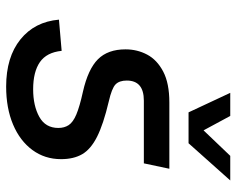

<svg xmlns="http://www.w3.org/2000/svg" viewBox="-94 -682 787 640"><g transform="rotate(90 300.0 -361.5)"><path d="M268 12Q170 12 111 -35.5Q52 -83 45 -164L149 -173Q154 -123 186.5 -100.5Q219 -78 277 -78Q332 -78 369 -98.5Q406 -119 406 -162Q406 -182 396.5 -196.5Q387 -211 361 -222Q335 -233 285 -244Q210 -261 177 -294Q144 -327 144 -386Q144 -425 161.5 -458Q179 -491 218 -511.5Q257 -532 321 -532H542L524 -447H315Q248 -447 248 -390Q248 -365 261 -352.5Q274 -340 318 -330Q394 -312 435.5 -291Q477 -270 493.5 -241.5Q510 -213 510 -171Q510 -117 479.5 -75.5Q449 -34 394.5 -11Q340 12 268 12ZM581 -735 457 -596H354L289 -735H366L414 -646L499 -735Z"/></g></svg>

Font: Geist Mono Medium
Style: Italic
Weight: 500
Italic angle: -12°
Monospace: yes
Designer: Basement.studio, Andrés Briganti, Mateo Zaragoza
Foundry: Basement.studio, Vercel, Andrés Briganti, Guido Ferreyra, Mateo Zaragoza
Version: Version 1.500; ttfautohint (v1.8.4.7-5d5b)